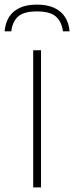

<svg xmlns="http://www.w3.org/2000/svg" viewBox="-48 -813 322 833"><path d="M96 0V-595H130V0ZM-28 -677Q-25 -713 -8.8 -739Q7.5 -765 37.5 -779Q67.5 -793 112 -793Q157 -793 187.5 -778.8Q218 -764.5 234.5 -738.5Q251 -712.5 254 -677H225Q219.5 -719.5 194.2 -741.5Q169 -763.5 112 -763.5Q55.5 -763.5 30.8 -741.5Q6 -719.5 1 -677Z"/></svg>

Font: Encode Sans SC Thin
Style: Regular
Weight: 250
Designer: Multiple Designers
Foundry: Impallari Type
Version: Version 3.002